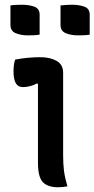

<svg xmlns="http://www.w3.org/2000/svg" viewBox="-20 -785 398 809"><path d="M140 -100V-432L135 -433Q122 -426 106.5 -422Q91 -418 76 -418Q37 -418 37 -483Q37 -497 38.5 -510.5Q40 -524 44 -534Q71 -539 97.5 -541.5Q124 -544 150 -544Q191 -544 218.5 -528.5Q246 -513 246 -478V-132Q246 -94 249.5 -66Q253 -38 264 0Q245 4 225 4Q181 4 160.5 -17.5Q140 -39 140 -100ZM24 -762Q35 -764 48.5 -764.5Q62 -765 73 -765Q102 -765 124.5 -757Q147 -749 147 -723V-639Q135 -637 122 -636.5Q109 -636 97 -636Q69 -636 46.5 -645Q24 -654 24 -680ZM235 -762Q259 -765 284 -765Q313 -765 335.5 -757Q358 -749 358 -723V-639Q347 -637 333.5 -636.5Q320 -636 308 -636Q280 -636 257.5 -645Q235 -654 235 -680Z"/></svg>

Font: Recursive Sn Csl St Med
Style: Regular
Weight: 500
Version: Version 1.079;hotconv 1.0.112;makeotfexe 2.5.65598; ttfautoh